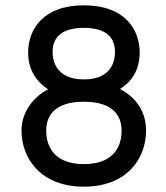

<svg xmlns="http://www.w3.org/2000/svg" viewBox="-20 -695 624 723"><path d="M296 -312C360 -312 438 -293 438 -202C438 -164 424 -77 296 -77C168 -77 154 -164 154 -202C154 -293 231 -312 296 -312ZM178 -499C178 -559 218 -590 296 -590C374 -590 413 -559 413 -499C413 -468 402 -396 296 -396C190 -396 178 -468 178 -499ZM432 -360C469 -383 506 -424 506 -497C506 -583 451 -675 296 -675C141 -675 86 -583 86 -497C86 -427 122 -384 161 -359C107 -330 61 -275 61 -203C61 -98 134 8 296 8C458 8 530 -98 530 -203C530 -291 475 -337 432 -360Z"/></svg>

Font: Maven Pro
Style: Medium
Weight: 500
Designer: Joe Prince
Foundry: Joe Prince
Version: Version 1.003